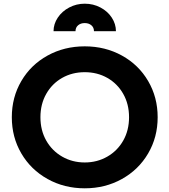

<svg xmlns="http://www.w3.org/2000/svg" viewBox="-20 -1008 918 1040"><path d="M44 -373Q44 -481 95.5 -569Q147 -657 237.5 -707Q328 -757 439 -757Q550 -757 640.5 -707Q731 -657 782.5 -569Q834 -481 834 -373Q834 -265 782.5 -177Q731 -89 640.5 -38.5Q550 12 439 12Q328 12 237.5 -38.5Q147 -89 95.5 -177Q44 -265 44 -373ZM439 -128Q506 -128 561 -159.5Q616 -191 647.5 -246.5Q679 -302 679 -373Q679 -444 647.5 -499.5Q616 -555 561.5 -586Q507 -617 439 -617Q371 -617 316.5 -586Q262 -555 230.5 -499.5Q199 -444 199 -373Q199 -302 230.5 -246.5Q262 -191 317 -159.5Q372 -128 439 -128ZM439 -988Q485 -988 524 -967.5Q563 -947 585.5 -912.5Q608 -878 608 -839H489Q489 -859 475 -871Q461 -883 439 -883Q417 -883 403 -871Q389 -859 389 -839H270Q270 -878 293 -912.5Q316 -947 355 -967.5Q394 -988 439 -988Z"/></svg>

Font: Eudoxus Sans ExtraBold
Style: Regular
Weight: 800
Designer: Stijn de Vries
Foundry: tokotype
Version: Version 2.005